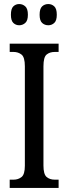

<svg xmlns="http://www.w3.org/2000/svg" viewBox="-20 -930 337 950"><path d="M28 0V-41H47Q70 -41 86.5 -54Q103 -67 103 -110V-602Q103 -647 86.5 -660Q70 -673 47 -673H28V-714H270V-673H251Q226 -673 210.5 -660Q195 -647 195 -602V-111Q195 -68 210.5 -54.5Q226 -41 251 -41H270V0ZM219 -805Q201 -805 188.5 -816.5Q176 -828 176 -857Q176 -887 188.5 -898.5Q201 -910 219 -910Q236 -910 248.5 -898.5Q261 -887 261 -857Q261 -828 248.5 -816.5Q236 -805 219 -805ZM75 -805Q58 -805 46 -816.5Q34 -828 34 -857Q34 -887 46 -898.5Q58 -910 75 -910Q92 -910 105 -898.5Q118 -887 118 -857Q118 -828 105 -816.5Q92 -805 75 -805Z"/></svg>

Font: Noto Serif Khmer ExtraCondensed
Style: Regular
Weight: 400
Width: 2
Designer: Danh Hong and the Monotype Design Team
Foundry: Monotype Imaging Inc.
Version: Version 2.004; ttfautohint (v1.8.4.7-5d5b)